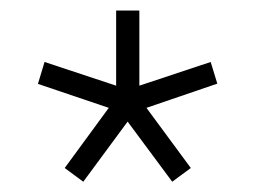

<svg xmlns="http://www.w3.org/2000/svg" viewBox="-20 -716 491 368"><path d="M383.8 -597.2 396.5 -555.7 260.7 -509.3 345.7 -394 310.1 -367.7 224.6 -482.9 139.6 -367.7 104 -394 188.5 -509.3 52.7 -555.2 65.4 -597.2 202.6 -551.8V-695.8H247.1V-551.8Z"/></svg>

Font: Anaheim
Style: Regular
Weight: 400
Designer: vernon adams
Foundry: vernon adams
Version: Version 1.002; ttfautohint (v0.93.5-3d13) -l 8 -r 50 -G 200 